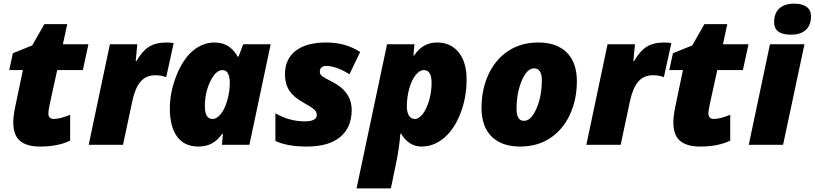

<svg xmlns="http://www.w3.org/2000/svg" viewBox="-20 -797 4485 1057"><path d="M276.9 -142.1Q309.1 -142.1 366.2 -165V-22.9Q299.8 9.8 200.2 9.8Q127.9 9.8 90.6 -21.2Q53.2 -52.2 53.2 -123Q53.2 -160.2 64.9 -214.8L106 -411.1H30.8L50.8 -503.9L157.2 -546.9L224.1 -664.1H350.1L326.2 -553.2H466.8L436 -411.1H294.9L253.9 -224.1Q246.1 -186.5 246.1 -172.9Q246.1 -142.1 276.9 -142.1Z M897 -563Q924.3 -563 936 -559.1L895 -372.1Q868.7 -382.8 835 -382.8Q784.7 -382.8 754.6 -348.4Q724.6 -314 709 -243.2L657.2 0H468.3L585 -553.2H735.8L727.1 -460.9H731Q762.7 -515.6 799.8 -539.3Q836.9 -563 897 -563Z M1149.9 -142.1Q1174.3 -142.1 1196.5 -170.7Q1218.8 -199.2 1231.9 -247.1Q1245.1 -294.9 1245.1 -340.8Q1245.1 -372.6 1235.4 -391.8Q1225.6 -411.1 1205.1 -411.1Q1168 -411.1 1137.9 -349.4Q1107.9 -287.6 1107.9 -211.9Q1107.9 -142.1 1149.9 -142.1ZM1353 0H1202.1L1207 -60.1H1203.1Q1175.8 -22 1144 -6.1Q1112.3 9.8 1072.3 9.8Q995.1 9.8 955.1 -44.7Q915 -99.1 915 -201.2Q915 -288.6 950.7 -379.4Q986.3 -470.2 1040.8 -516.6Q1095.2 -563 1161.1 -563Q1202.1 -563 1233.4 -544.7Q1264.6 -526.4 1289.1 -484.9H1293L1318.8 -553.2H1470.2Z M1916 -191.9Q1916 -94.7 1852.5 -42.5Q1789.1 9.8 1669.9 9.8Q1561.5 9.8 1496.1 -21V-172.9Q1541 -148.4 1579.6 -138.7Q1618.2 -128.9 1657.7 -128.9Q1690.9 -128.9 1707.5 -137.9Q1724.1 -147 1724.1 -163.1Q1724.1 -180.2 1711.4 -192.6Q1698.7 -205.1 1647.9 -233.9Q1596.2 -262.2 1572.5 -298.8Q1548.8 -335.4 1548.8 -388.2Q1548.8 -472.2 1607.9 -517.6Q1667 -563 1775.9 -563Q1830.6 -563 1875.5 -550.3Q1920.4 -537.6 1962.9 -511.2L1903.8 -388.2Q1871.6 -409.2 1837.2 -421.6Q1802.7 -434.1 1777.8 -434.1Q1740.7 -434.1 1740.7 -400.9Q1740.7 -386.7 1756.1 -376Q1771.5 -365.2 1806.2 -348.1Q1916 -293.5 1916 -191.9Z M2300.8 9.8Q2231 9.8 2188 -61H2184.1Q2178.2 20 2156.7 120.1L2131.8 240.2H1942.9L2110.8 -553.2H2261.7L2255.9 -491.2H2259.8Q2306.6 -563 2385.7 -563Q2461.9 -563 2505.4 -508.5Q2548.8 -454.1 2548.8 -358.9Q2548.8 -259.8 2514.6 -172.1Q2480.5 -84.5 2424.1 -37.4Q2367.7 9.8 2300.8 9.8ZM2314 -411.1Q2289.6 -411.1 2267.6 -383.3Q2245.6 -355.5 2232.7 -308.1Q2219.7 -260.7 2219.7 -211.9Q2219.7 -180.2 2231 -161.1Q2242.2 -142.1 2262.7 -142.1Q2286.1 -142.1 2307.6 -169.9Q2329.1 -197.8 2342.5 -244.6Q2356 -291.5 2356 -340.8Q2356 -411.1 2314 -411.1Z M2843.8 9.8Q2741.7 9.8 2686.3 -45.4Q2630.9 -100.6 2630.9 -203.1Q2630.9 -305.7 2669.7 -388.4Q2708.5 -471.2 2778.8 -517.1Q2849.1 -563 2942.9 -563Q3044.9 -563 3100.3 -507.8Q3155.8 -452.6 3155.8 -350.1Q3155.8 -247.6 3116.9 -164.8Q3078.1 -82 3007.8 -36.1Q2937.5 9.8 2843.8 9.8ZM2920.9 -420.9Q2880.9 -420.9 2852.3 -352.8Q2823.7 -284.7 2823.7 -196.8Q2823.7 -131.8 2864.7 -131.8Q2904.3 -131.8 2933.6 -199.7Q2962.9 -267.6 2962.9 -356Q2962.9 -388.2 2951.7 -404.5Q2940.4 -420.9 2920.9 -420.9Z M3636.7 -563Q3664.1 -563 3675.8 -559.1L3634.8 -372.1Q3608.4 -382.8 3574.7 -382.8Q3524.4 -382.8 3494.4 -348.4Q3464.4 -314 3448.7 -243.2L3397 0H3208L3324.7 -553.2H3475.6L3466.8 -460.9H3470.7Q3502.4 -515.6 3539.6 -539.3Q3576.7 -563 3636.7 -563Z M3910.6 -142.1Q3942.9 -142.1 4000 -165V-22.9Q3933.6 9.8 3834 9.8Q3761.7 9.8 3724.4 -21.2Q3687 -52.2 3687 -123Q3687 -160.2 3698.7 -214.8L3739.7 -411.1H3664.6L3684.6 -503.9L3791 -546.9L3857.9 -664.1H3983.9L3960 -553.2H4100.6L4069.8 -411.1H3928.7L3887.7 -224.1Q3879.9 -186.5 3879.9 -172.9Q3879.9 -142.1 3910.6 -142.1Z M4291 0H4102.1L4218.8 -553.2H4408.7ZM4241.7 -674.8Q4241.7 -725.1 4270.8 -751Q4299.8 -776.9 4352.1 -776.9Q4396.5 -776.9 4420.7 -759Q4444.8 -741.2 4444.8 -708Q4444.8 -659.2 4416.5 -632.6Q4388.2 -606 4335 -606Q4241.7 -606 4241.7 -674.8Z"/></svg>

Font: TypoPRO Open Sans
Style: Italic
Weight: 800
Italic angle: -12°
Foundry: Ascender Corporation
Version: Version 1.10